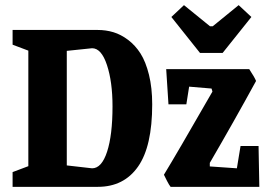

<svg xmlns="http://www.w3.org/2000/svg" viewBox="-20 -724 1047 744"><path d="M754.9 -519 644 -658.2 692.9 -704.1 793.9 -622.1H804.2L904.8 -704.1L954.1 -658.2L842.8 -519ZM28.8 0V-57.1L89.8 -80.1V-527.8L28.8 -550.8V-607.9H358.9Q390.6 -607.9 419.7 -599.1Q448.7 -590.3 476.6 -569.3Q504.4 -548.3 524.7 -516.4Q544.9 -484.4 557.4 -433.8Q569.8 -383.3 569.8 -319.8Q569.8 -156.7 514.9 -78.4Q460 0 358.9 0ZM336.9 -71.8Q374 -71.8 395 -136.2Q416 -200.7 416 -312Q416 -406.7 394.5 -471.9Q373 -537.1 336.9 -537.1L238.8 -526.9V-83ZM641.1 0Q635.7 -6.3 627.2 -22.9Q618.7 -39.6 615.2 -46.9Q663.6 -126 803.2 -369.1L799.8 -380.9L712.9 -388.2L702.1 -319.8H632.8L624 -456.1H945.8Q966.8 -424.3 972.2 -410.2Q886.2 -252.9 793 -92.8V-79.1L897.9 -71.8L912.1 -158.2H981.9L984.9 0Z"/></svg>

Font: Grenze
Style: Bold
Weight: 700
Designer: Renata Polastri
Foundry: Omnibus-Type
Version: Version 1.002;PS 001.002;hotconv 1.0.88;makeotf.lib2.5.64775